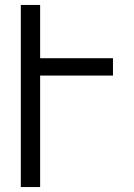

<svg xmlns="http://www.w3.org/2000/svg" viewBox="-20 -755 540 775"><path d="M64 0V-735H142V-520H436V-450H142V0Z"/></svg>

Font: HulyMono
Style: Regular
Weight: 400
Monospace: yes
Designer: Belleve Invis
Foundry: Belleve Invis
Version: Version 33.2.5; ttfautohint (v1.8.4)